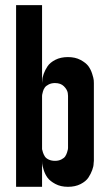

<svg xmlns="http://www.w3.org/2000/svg" viewBox="-20 -720 424 740"><path d="M142.1 -700.2H42V0H142.1V-100.1Q142.1 -96.2 142.6 -89.1Q143.1 -82 148.4 -64.9Q153.8 -47.9 163.3 -34.9Q172.9 -22 193.4 -11Q213.9 0 241.9 0Q270 0 290.5 -10.5Q311 -21 320.6 -35.4Q330.1 -49.8 335.4 -64.5Q340.8 -79.1 340.8 -89.8L341.8 -100.1V-149.9V-350.1V-399.9Q341.8 -403.8 341.3 -410.9Q340.8 -418 335.4 -435.1Q330.1 -452.1 320.6 -465.1Q311 -478 290.5 -489Q270 -500 241.9 -500Q213.9 -500 193.4 -489.5Q172.9 -479 163.3 -464.6Q153.8 -450.2 148.4 -435.5Q143.1 -420.9 143.1 -410.2L142.1 -399.9ZM142.1 -149.9V-350.1Q142.1 -352.1 142.6 -355.5Q143.1 -358.9 145.5 -367.4Q147.9 -376 152.6 -382.6Q157.2 -389.2 167.7 -394.5Q178.2 -399.9 191.9 -399.9Q213.9 -399.9 226.3 -387.5Q238.8 -375 241.2 -361.8L242.2 -350.1V-149.9Q242.2 -147.9 241.7 -144.5Q241.2 -141.1 238.5 -132.6Q235.8 -124 231.4 -117.4Q227.1 -110.8 216.6 -105.5Q206.1 -100.1 192.1 -100.1Q178.2 -100.1 167.7 -105Q157.2 -109.9 152.6 -117.4Q147.9 -125 145.5 -132.6Q143.1 -140.1 142.1 -145Z"/></svg>

Font: OSP-DIN
Style: DIN
Weight: 500
Width: 3
Version: Version 001.000